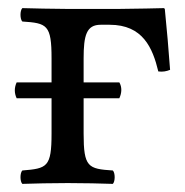

<svg xmlns="http://www.w3.org/2000/svg" viewBox="-20 -451 456 473"><path d="M107 -248H21C15 -235 15 -221.7 21 -209H107V-122C107 -39 96 -36 35 -31C29 -25 29 -4 35 2C68 1 103.3 0 147 0C190.3 0 226 1 258 2C264 -4 264 -25 258 -31C197 -35 186 -39 186 -122V-209H274C280.3 -222.3 280.7 -236.7 274 -248H186V-307C186 -364 193 -390 228 -390H250C332 -390 356 -333 370 -275C381.1 -273.5 390.5 -275.4 399 -279C395 -332 391.5 -375.5 386 -429L384 -431C384 -431 304 -429 272 -429H146C102.7 -429.4 68 -430 35 -431C29 -425 29 -404 35 -398C96 -394 107 -390 107 -307Z"/></svg>

Font: Libertinus Serif
Style: Regular
Weight: 400
Designer: Philipp H. Poll
Foundry: Khaled Hosny
Version: Version 6.2